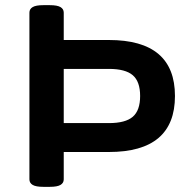

<svg xmlns="http://www.w3.org/2000/svg" viewBox="-20 -722 715 744"><path d="M148 2Q119 2 106.5 -5.5Q94 -13 94 -27V-673Q94 -687 106.5 -694.5Q119 -702 148 -702H173Q202 -702 214.5 -694.5Q227 -687 227 -673V-567H402Q658 -567 658 -350Q658 -133 402 -133H227V-27Q227 -13 214.5 -5.5Q202 2 173 2ZM402 -455H227V-245H402Q466 -245 494.5 -269.5Q523 -294 523 -350Q523 -406 494.5 -430.5Q466 -455 402 -455Z"/></svg>

Font: Asap Expanded SemiBold
Style: Regular
Weight: 600
Width: 7
Designer: Pablo Cosgaya
Foundry: Omnibus-Type
Version: Version 3.001; ttfautohint (v1.8.4.7-5d5b)